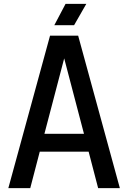

<svg xmlns="http://www.w3.org/2000/svg" viewBox="-20 -970 661 990"><path d="M383 -786 598 0H486L437 -188H185L136 0H23L238 -786ZM209 -280H413L311 -669ZM425 -950 362 -840H260L318 -950Z"/></svg>

Font: Cooper Hewitt
Style: Regular
Weight: 707
Designer: Village Type and Design LLC
Foundry: Cooper Hewitt Smithsonian Design Museum
Version: 1.000